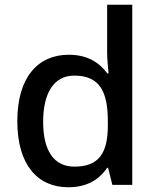

<svg xmlns="http://www.w3.org/2000/svg" viewBox="-20 -780 660 810"><path d="M268 10C351 10 401 -26 432 -72H436L454 0H538V-760H432V-558C432 -533 436 -489 438 -470H433C400 -514 352 -549 270 -549C140 -549 53 -454 53 -269C53 -84 139 10 268 10ZM294 -77C207 -77 162 -145 162 -266C162 -387 207 -461 293 -461C402 -461 435 -392 435 -267V-252C435 -135 398 -77 294 -77Z"/></svg>

Font: Noto Sans Georgian Medium
Style: Regular
Weight: 500
Designer: Monotype Design Team, Akaki Razmadze
Foundry: Google LLC
Version: Version 2.005